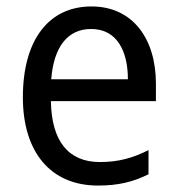

<svg xmlns="http://www.w3.org/2000/svg" viewBox="-20 -566 550 596"><path d="M264 -546C132 -546 51 -443 51 -264C51 -94 137 10 284 10C347 10 392 -1 441 -25V-100C391 -75 347 -63 290 -63C193 -63 140 -127 138 -252H464V-306C464 -447 391 -546 264 -546ZM263 -476C342 -476 377 -409 377 -320H139C147 -421 190 -476 263 -476Z"/></svg>

Font: Noto Sans Arabic UI SmCn
Style: Regular
Weight: 400
Width: 4
Designer: Monotype Design Team, Nadine Chahine and Nizar Qandah
Foundry: Monotype Imaging Inc.
Version: Version 2.010